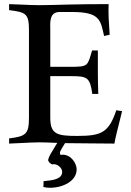

<svg xmlns="http://www.w3.org/2000/svg" viewBox="-20 -694 631 928"><path d="M297.5 -7.4H259.5C249.5 7.6 240.5 23.6 231.5 38.6L222.5 53.6C217.5 62.6 214.5 70.6 212.5 79.6C214.5 88.6 220.5 94.6 231.5 100.6C234.5 100.6 237.5 99.6 240.5 99.6C258.5 99.6 280.5 117.6 280.5 136.6C280.5 172.6 234.5 177.6 190.5 181.6C190.5 190.6 190.5 200.6 189.5 209.6C200.5 212.6 210.5 213.6 221.5 213.6C283.5 213.6 350.5 181.6 350.5 124.6C350.5 96.6 324.5 53.6 282.5 53.6C279.5 53.6 275.5 54.6 273.5 55.6C270.5 51.6 269.5 47.6 269.5 43.6C269.5 36.6 287.5 9.6 297.5 -7.4ZM542 -161C506 -54 472 -37 353 -37C256 -37 223 -45 223 -125V-326H323C402 -326 415 -320 426 -240H455C454 -274 453 -309 453 -342V-450H425C403 -376 408 -371 321 -371H223V-549C223 -581 216 -636 268 -636H328C462 -636 466 -598 483 -520L510 -526C506 -589 503 -628 505 -674C445 -674 386 -674 310 -672C270 -671 209 -669 169 -669C129 -669 44 -674 24 -674V-645C104 -635 120 -629 120 -549V-125C120 -45 104 -35 24 -25V0C44 0 130 -6 170 -6C210 -6 270 -2 310 -2C350 -2 459 0 533 0C539 -36 550 -74 563 -128L570 -157Z"/></svg>

Font: Sibila
Style: Regular
Weight: 400
Designer: Stefan Peev
Foundry: Context Ltd
Version: Version 1.000